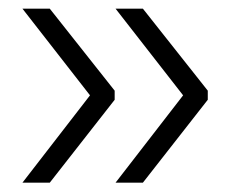

<svg xmlns="http://www.w3.org/2000/svg" viewBox="-20 -458 530 432"><path d="M182.5 -243.5 30.5 -438.5H92L238 -254V-233.5L92 -47H30.5ZM392 -243.5 240 -438.5H301.5L447.5 -254V-233.5L301.5 -47H240Z"/></svg>

Font: Anek Gujarati Light
Style: Regular
Weight: 300
Designer: Mrunmayee Ghaisas (Gujarati), Yesha Goshar (Latin)
Foundry: Ek Type
Version: Version 1.003